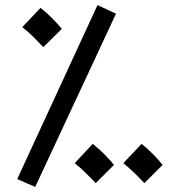

<svg xmlns="http://www.w3.org/2000/svg" viewBox="-20 -710 699 758"><path d="M119 28 438 -656 365 -690 48 -3ZM151 -524 224 -596C202 -623 172 -654 140 -679L68 -603C102 -576 119 -557 151 -524ZM358 13 430 -59C408 -86 378 -117 346 -142L275 -66C308 -39 326 -20 358 13ZM550 13 622 -59C600 -86 571 -117 539 -142L467 -66C500 -39 518 -20 550 13Z"/></svg>

Font: Noto Sans Arabic Cond Med
Style: Regular
Weight: 500
Width: 3
Designer: Monotype Design Team, Nadine Chahine, Nizar Qandah and Khaled Hosny
Foundry: Monotype Imaging Inc.
Version: Version 2.012